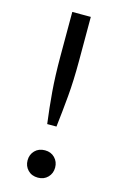

<svg xmlns="http://www.w3.org/2000/svg" viewBox="-111 -741 497 801"><g transform="rotate(15 137.5 -340.5)"><path d="M118 -214Q109 -282 103.5 -349.5Q98 -417 98 -502V-693H178V-502Q178 -417 172 -349.5Q166 -282 158 -214ZM138 12Q111 12 94.5 -5Q78 -22 78 -47Q78 -72 94.5 -89Q111 -106 138 -106Q164 -106 180.5 -89Q197 -72 197 -47Q197 -22 180.5 -5Q164 12 138 12Z"/></g></svg>

Font: Ubuntu Sans
Style: Regular
Weight: 400
Designer: Dalton Maag Ltd
Foundry: Dalton Maag Ltd
Version: Version 1.006; ttfautohint (v1.8.4.7-5d5b)